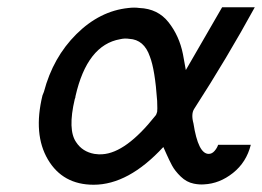

<svg xmlns="http://www.w3.org/2000/svg" viewBox="-20 -500 722 529"><path d="M97 -237Q100 -245 101 -247Q126 -342 190.5 -406Q255 -470 334 -478Q350 -480 364 -478Q415 -476 444.5 -438.5Q474 -401 484 -351L492 -307Q505 -329 547.5 -403Q590 -477 592 -480H682Q606 -341 515 -200Q506 -186 513 -160Q526 -76 555 -76Q564 -76 571 -84Q578 -92 581 -101H671Q659 -53 622 -23.5Q585 6 542 8Q529 9 514 6Q494 2 478 -13.5Q462 -29 454 -44Q446 -59 438.5 -76Q431 -93 430 -95Q334 9 238 9Q153 9 112 -60.5Q71 -130 97 -237ZM188 -235Q188 -231 186 -227Q166 -142 190 -108Q207 -82 240 -76Q254 -74 262 -75Q327 -79 408 -181Q411 -184 413 -192Q414 -196 413 -222Q407 -308 393 -344Q377 -391 336 -393Q324 -395 311 -392Q220 -376 188 -235Z"/></svg>

Font: Coval
Style: Book Italic
Weight: 350
Foundry: Context Ltd
Version: Version 001.000